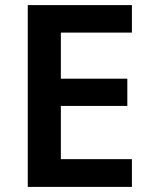

<svg xmlns="http://www.w3.org/2000/svg" viewBox="-20 -734 593 754"><path d="M498 0H89V-714H498V-606H219V-425H480V-318H219V-109H498Z"/></svg>

Font: Noto Sans Thai Looped SemiBold
Style: Regular
Weight: 600
Designer: Sasikarn Vongin, Ben Mitchell
Foundry: The Fontpad Ltd
Version: Version 1.001; ttfautohint (v1.8.4.7-5d5b)